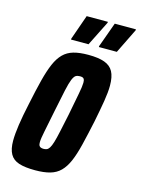

<svg xmlns="http://www.w3.org/2000/svg" viewBox="-106 -735 595 806"><g transform="rotate(15 191.5 -332.5)"><path d="M127 8Q83 8 56.5 -0.5Q30 -9 18 -30.5Q6 -52 6 -88Q6 -117 12 -158Q18 -199 30 -254Q43 -317 54.5 -362Q66 -407 79 -437Q92 -467 110 -485Q128 -503 154 -510.5Q180 -518 218 -518Q262 -518 288.5 -508.5Q315 -499 327 -477Q339 -455 339 -416Q339 -388 332.5 -348.5Q326 -309 315 -254Q302 -193 291 -148Q280 -103 267 -73Q254 -43 236 -25Q218 -7 191.5 0.5Q165 8 127 8ZM138 -88Q146 -88 152 -90.5Q158 -93 163.5 -101.5Q169 -110 174.5 -128Q180 -146 186.5 -176.5Q193 -207 203 -254Q215 -317 221.5 -350.5Q228 -384 228 -399Q228 -410 225.5 -414.5Q223 -419 218.5 -420.5Q214 -422 207 -422Q196 -422 189 -417.5Q182 -413 175.5 -397.5Q169 -382 161.5 -348Q154 -314 142 -254Q130 -193 123 -159.5Q116 -126 116 -111Q116 -101 118.5 -96.5Q121 -92 126 -90Q131 -88 138 -88ZM252 -561V-565L291 -673H383V-669L330 -561ZM131 -561V-565L169 -673H261V-669L207 -561Z"/></g></svg>

Font: Saira UltraCondensed ExtraBold
Style: Italic
Weight: 800
Width: 1
Italic angle: -12°
Designer: Hector Gatti with collaboration of the Omnibus-Type team
Foundry: Omnibus-Type
Version: Version 1.101